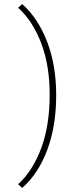

<svg xmlns="http://www.w3.org/2000/svg" viewBox="-20 -827 407 943"><path d="M89 96 69 78Q141 12 182.5 -99.5Q224 -211 224 -362Q224 -505 182.5 -614.5Q141 -724 69 -789L89 -807Q167 -738 211.5 -622Q256 -506 256 -360Q256 -208 212 -90.5Q168 27 89 96Z"/></svg>

Font: Freesentation 1 Thin
Style: Regular
Weight: 250
Designer: glyphs from Roboto by Christian Robertson / Hangul glyphs from Noto Sans CJK(Source Han Sans) by Jang Soo-young and Kang
Foundry: PT&
Version: Version 2.001